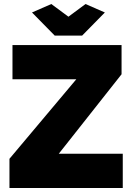

<svg xmlns="http://www.w3.org/2000/svg" viewBox="-20 -934 662 954"><path d="M27 -145 359 -540H42V-710H584V-565L272 -170H590V0H27ZM235 -914 320 -851 405 -914 501 -872 388 -757H252L139 -872Z"/></svg>

Font: Raleway
Style: Heavy
Weight: 900
Designer: Matt McInerney, Pablo Impallari, Rodrigo Fuenzalida
Foundry: Matt McInerney, Pablo Impallari, Rodrigo Fuenzalida
Version: Version 2.001; ttfautohint (v0.8) -G 200 -r 50